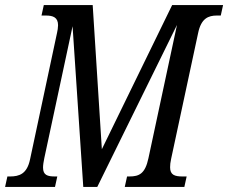

<svg xmlns="http://www.w3.org/2000/svg" viewBox="-52 -734 896 754"><path d="M-32 0H164L173 -41H164C135 -41 117 -46 117 -76C117 -86 119 -98 122 -113L233 -631L275 0H330L643 -636L531 -113C518 -52 495 -41 456 -41H447L438 0H672L681 -41H665C634 -41 616 -47 616 -77C616 -86 617 -97 620 -110L726 -604C738 -662 766 -673 800 -673H815L824 -714H624L348 -148L312 -714H120L111 -673H128C156 -673 176 -666 176 -635C176 -626 174 -613 172 -605L66 -108C54 -51 24 -41 -13 -41H-23Z"/></svg>

Font: Noto Serif ExtraCondensed
Style: Italic
Weight: 400
Width: 2
Italic angle: -12°
Designer: Monotype Design Team
Foundry: Monotype Imaging Inc.
Version: Version 2.014